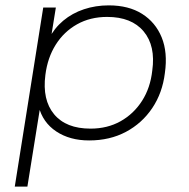

<svg xmlns="http://www.w3.org/2000/svg" viewBox="-20 -515 702 715"><path d="M35 180 141 -487H188L169 -369H161Q182 -410 215.5 -438Q249 -466 292.5 -480.5Q336 -495 385 -495Q459 -495 509 -463.5Q559 -432 582 -376Q605 -320 594 -243Q585 -169 547 -112.5Q509 -56 449 -24Q389 8 312 8Q240 8 189.5 -25.5Q139 -59 124 -119H130L82 180ZM317 -36Q380 -36 429 -63.5Q478 -91 509 -139.5Q540 -188 547 -252Q560 -344 515 -398Q470 -452 379 -452Q316 -452 267 -424.5Q218 -397 187.5 -348.5Q157 -300 149 -236Q137 -143 181.5 -89.5Q226 -36 317 -36Z"/></svg>

Font: Nunito Sans 10pt SemiExpanded ExtraLight
Style: Italic
Weight: 250
Width: 6
Italic angle: -9°
Designer: Vernon Adams
Foundry: Vernon Adams
Version: Version 3.101;gftools[0.9.27]